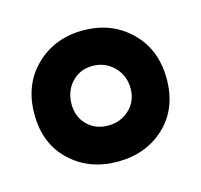

<svg xmlns="http://www.w3.org/2000/svg" viewBox="-58 -697 443 424"><g transform="rotate(-15 164.0 -485.0)"><path d="M12.5 -483.8Q12.5 -551.2 55.6 -593.1Q98.8 -635 163.8 -635Q228.8 -635 271.9 -593.1Q315 -551.2 315 -483.8Q315 -416.2 271.9 -375.6Q228.8 -335 163.8 -335Q98.8 -335 55.6 -375.6Q12.5 -416.2 12.5 -483.8ZM163.8 -417.5Q192.5 -417.5 212.5 -436.2Q232.5 -455 232.5 -483.8Q232.5 -513.8 212.5 -533.8Q192.5 -553.8 163.8 -553.8Q135 -553.8 116.2 -533.8Q97.5 -513.8 97.5 -483.8Q97.5 -455 116.2 -436.2Q135 -417.5 163.8 -417.5Z"/></g></svg>

Font: Cambay
Style: Bold
Weight: 700
Designer: Pooja Saxena
Foundry: Pooja Saxena
Version: Version 1.096;PS 001.096;hotconv 1.0.70;makeotf.lib2.5.58329